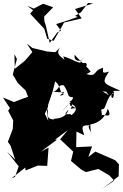

<svg xmlns="http://www.w3.org/2000/svg" viewBox="-53 -1222 830 1293"><path d="M61 -825 33 -720 66 -664 120 -612 136 -570 99 -557 41 -535 -33 -565 14 -494 2 -476 36 -411 33 -353 0 -267 18 -241 49 -147 -6 -201 73 -102 48 -31 24 -21 118 -94 119 -74 202 -107 265 -105 274 -228 221 -200 329 -280C260 -305 251 -214 335 -285C266 -247 334 -293 404 -346L352 -284L440 -201L425 -138L492 -82L524 -63L610 -84L683 -41L716 -6L634 51L746 -35L748 -115L723 -143L589 -201L542 -165L567 -236L460 -231L462 -336L515 -311C491 -375 500 -380 557 -378C524 -377 566 -334 560 -319C554 -369 559 -422 540 -381C585 -386 649 -408 673 -490C709 -417 647 -455 633 -447C629 -539 594 -466 638 -487C663 -484 662 -577 715 -595C709 -525 680 -588 711 -597C737 -603 666 -622 638 -639C677 -579 702 -565 638 -607C703 -602 656 -593 652 -584C701 -604 631 -610 757 -611C645 -663 626 -656 681 -740C625 -721 645 -743 640 -765C568 -747 607 -700 526 -724C540 -739 498 -704 558 -739C528 -781 480 -816 450 -853C439 -803 501 -805 503 -829C450 -759 556 -759 526 -798C462 -793 448 -820 373 -843C401 -765 385 -786 413 -791C367 -839 314 -850 352 -904L323 -873L315 -871L265 -875L165 -899L128 -928L165 -871L114 -812L47 -759L44 -857ZM249 -456 270 -501 271 -516 301 -605 325 -700 282 -725C302 -657 331 -701 359 -599C380 -598 384 -578 349 -579C402 -618 386 -592 305 -605C286 -612 319 -586 348 -645C346 -614 332 -653 376 -648C422 -581 391 -570 439 -567C436 -534 401 -542 423 -531C395 -513 344 -443 387 -495C413 -520 415 -538 422 -507C432 -518 449 -489 469 -494C395 -493 429 -469 432 -520C449 -510 482 -491 429 -446C424 -468 356 -429 408 -483C383 -405 288 -431 312 -417C240 -422 287 -464 260 -498L272 -408ZM171 -1152 193 -1180 150 -1130 245 -1028 265 -961 308 -947 360 -1037 378 -1070 497 -1098 452 -1161 574 -1199 540 -1202 492 -1139 453 -1115 470 -1108 384 -1078 325 -1060 358 -1015 333 -1004 282 -933 255 -1052 246 -1078 244 -1110 305 -1173 237 -1197 175 -1164 130 -1183Z"/></svg>

Font: Hussar Lance
Style: Regular
Weight: 700
Foundry: Cannot Into Space Fonts, PlusOne Fonts
Version: Version 2.27